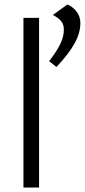

<svg xmlns="http://www.w3.org/2000/svg" viewBox="-20 -840 380 860"><path d="M85 -760V0H155V-760ZM282 -820 217 -773C248 -756 266 -740 266 -708C266 -670 251 -632 200 -566L233 -540C309 -622 340 -678 340 -738C340 -778 312 -807 282 -820Z"/></svg>

Font: Gully Light
Style: Regular
Weight: 300
Designer: jaikishan Patel
Foundry: MagicType
Version: Version 1.000;Glyphs 3.2 (3242)